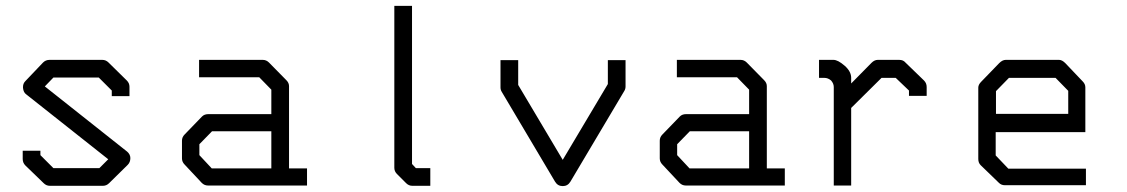

<svg xmlns="http://www.w3.org/2000/svg" viewBox="-20 -679 3820 651"><path d="M359 -372 315 -416H161L132 -386L411 -165Q422 -155.5 422 -143Q422 -129 413 -120L350 -58Q341 -49 329 -49H149Q137 -49 128 -58L66 -118Q57 -127 57 -140V-168H117V-153L161 -109H317L347 -139L69 -359Q59.5 -365.5 58 -381V-384.5Q58 -396 66 -404L126 -467Q135 -476 148 -476H327Q339 -476 348 -467L410 -406Q419 -397 419 -385V-353H359Z M900 -108V-234H699L656 -190V-153L698 -108ZM960 -108H1021V-50H685Q673 -50 664 -59L606 -121Q597 -130 597 -142V-202Q597 -214 606 -223L665 -284Q673 -292 686 -292H900V-375L859 -417H655V-476H871Q883 -476 892 -467L951 -407Q960 -398 960 -387Z M1377 -123 1390 -109H1439V-49H1378Q1366 -49 1357 -58L1326 -89Q1317 -98 1317 -110V-659H1377Z M1737 -391 1888 -137 2041 -394V-475H2101V-386Q2101 -377.5 2097 -371L1914 -63Q1905 -48 1888 -48Q1871 -48 1862 -63L1681 -368Q1677 -374.5 1677 -383V-475H1737Z M2520 -108V-234H2319L2276 -190V-153L2318 -108ZM2580 -108H2641V-50H2305Q2293 -50 2284 -59L2226 -121Q2217 -130 2217 -142V-202Q2217 -214 2226 -223L2285 -284Q2293 -292 2306 -292H2520V-375L2479 -417H2275V-476H2491Q2503 -476 2512 -467L2571 -407Q2580 -398 2580 -387Z M2866 -313V-50H2807V-384Q2807 -395.5 2798 -406Q2787.5 -415 2775 -415H2757V-476H2806Q2821 -476 2843.5 -456.5Q2866 -437 2866 -415V-396L2935 -466Q2945 -476 2956 -476H3029Q3042.5 -476 3050 -467L3113 -406Q3122 -397 3122 -384V-354H3062V-372L3017 -415H2969Z M3356 -231V-152L3399 -107H3662V-51H3387Q3375 -51 3367 -59L3305 -119Q3297 -127 3297 -140V-382Q3297 -392 3307 -402L3368 -465Q3379 -476 3390 -476H3571Q3581 -476 3592 -465L3651 -403Q3660 -394 3660 -383V-231ZM3357 -293H3602V-371L3559 -415H3401L3357 -370Z"/></svg>

Font: 3270 Nerd Font
Style: Regular
Weight: 400
Monospace: yes
Version: Version 3.0.1;Nerd Fonts 3.3.0